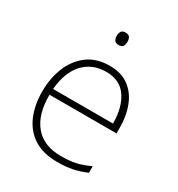

<svg xmlns="http://www.w3.org/2000/svg" viewBox="-174 -838 894 963"><g transform="rotate(30 272.5 -357.0)"><path d="M288 -540Q356 -540 399.5 -507.5Q443 -475 464.5 -419.5Q486 -364 486 -294V-263H98Q97 -148 149.5 -86.5Q202 -25 300 -25Q349 -25 384.5 -32.5Q420 -40 465 -61V-23Q426 -6 387.5 2Q349 10 299 10Q218 10 164.5 -24Q111 -58 84.5 -119Q58 -180 58 -260Q58 -337 84 -400.5Q110 -464 161 -502Q212 -540 288 -540ZM288 -505Q208 -505 158 -451.5Q108 -398 99 -297H446Q446 -390 407 -447.5Q368 -505 288 -505ZM272 -724Q291 -724 297.5 -714Q304 -704 304 -688Q304 -672 297.5 -662Q291 -652 272 -652Q256 -652 249 -662Q242 -672 242 -688Q242 -704 249 -714Q256 -724 272 -724Z"/></g></svg>

Font: Noto Sans ExtraLight
Style: Regular
Weight: 200
Designer: Monotype Design Team
Foundry: Monotype Imaging Inc.
Version: Version 2.007